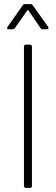

<svg xmlns="http://www.w3.org/2000/svg" viewBox="-20 -918 272 938"><path d="M97 -10V-690Q97 -700 107 -700H126Q136 -700 136 -690V-10Q136 0 126 0H107Q97 0 97 -10ZM17 -787 91 -892Q95 -898 103 -898H128Q136 -898 140 -892L215 -787Q217 -785 217 -781Q217 -779 215 -777Q213 -775 209 -775H190Q182 -775 178 -781L119 -867Q118 -869 116 -869Q114 -869 113 -867L53 -781Q49 -775 41 -775H23Q17 -775 15 -779Q13 -783 17 -787Z"/></svg>

Font: Barlow Semi Condensed ExLight
Style: Regular
Weight: 275
Width: 4
Designer: Jeremy Tribby
Foundry: Tribby Type
Version: Version 1.408